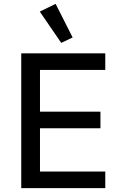

<svg xmlns="http://www.w3.org/2000/svg" viewBox="-20 -974 628 994"><path d="M90 0V-698H525V-612H187V-396H500V-310H187V-86H525V0ZM186 -914 268 -954 356 -780 297 -752Z"/></svg>

Font: IBM Plex Sans Arabic Text
Style: Regular
Weight: 450
Designer: Mike Abbink, Paul van der Laan, Pieter van Rosmalen, Wael Morcos, Khajak Apelian
Foundry: Bold Monday
Version: Version 1.2